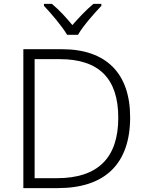

<svg xmlns="http://www.w3.org/2000/svg" viewBox="-20 -967 751 987"><path d="M325 -788H381C405 -831 464 -898 501 -937V-947H460C424 -917 384 -875 352 -838C322 -875 283 -917 247 -947H206V-937C243 -898 300 -831 325 -788ZM649 -364C649 -592 524 -714 299 -714H100V0H277C519 0 649 -124 649 -364ZM588 -362C588 -155 483 -51 272 -51H158V-663H287C489 -663 588 -563 588 -362Z"/></svg>

Font: Noto Sans Kannada Light
Style: Regular
Weight: 300
Designer: Jelle Bosma - Monotype Design Team
Foundry: Monotype Imaging Inc.
Version: Version 2.005